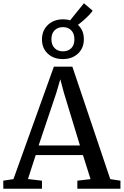

<svg xmlns="http://www.w3.org/2000/svg" viewBox="-27 -1158 759 1178"><path d="M55.5 -59 303.5 -749H417L649.5 -59L712 -49.5V0H447.5V-49.5L528.5 -59L482 -206.5H192L144.5 -59.5L230.5 -49.5V0H-6.5L-7 -49.5ZM463.5 -265.5 365 -589 343 -671.5 318 -586.5 210 -265.5ZM358.5 -795.5Q301 -795.5 265.5 -829.5Q230 -863.5 230.5 -917.5Q231 -971.5 267.2 -1005.5Q303.5 -1039.5 360.5 -1039.5Q384.5 -1039.5 403 -1033L488 -1138L541.5 -1092.5Q535 -1082 520.2 -1066.5Q505.5 -1051 487.2 -1034.8Q469 -1018.5 451 -1005.5Q488 -972 487.5 -917Q487.5 -863 451.5 -829.2Q415.5 -795.5 358.5 -795.5ZM359 -843Q391.5 -843 410.5 -862.5Q429.5 -882 429.5 -916.5Q429.5 -951.5 410.5 -971.5Q391.5 -991.5 359.5 -991.5Q327 -991.5 307.8 -971.8Q288.5 -952 288.5 -917.5Q288.5 -883 307.8 -863Q327 -843 359 -843Z"/></svg>

Font: Merriweather Light 18pt
Style: Regular
Weight: 400
Version: Version 2.100